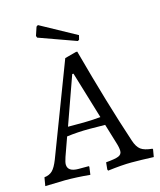

<svg xmlns="http://www.w3.org/2000/svg" viewBox="-142 -930 857 1029"><g transform="rotate(-15 286.5 -415.5)"><path d="M329 10C382.3 3.3 426.2 0 460.5 0C494.8 0 536 1 584 3L591 -38L589 -42C559.7 -44.7 538.3 -51 525 -61C511.7 -71 501 -88.3 493 -113C443 -263 390 -441.7 334 -649H326L263 -632L68 -121C57.3 -93.7 46.3 -74.5 35 -63.5C23.7 -52.5 8.7 -46 -10 -44L-18 3L92 0C136 0 182.3 2.3 231 7L237 -36L235 -40H178C138 -40 118 -53.7 118 -81C118 -89 121 -102 127 -120L164 -224C204.7 -229.3 246.3 -232 289 -232C331.7 -232 361 -231.7 377 -231L410 -122C416 -103.3 419 -87.7 419 -75C419 -62.3 412.7 -53.3 400 -48C387.3 -42.7 364 -38.7 330 -36L326 3ZM270 -273H182L277 -540H284L363 -278C325 -274.7 294 -273 270 -273ZM146 -777 352 -703 360 -708 366 -732 167 -841 158 -835 142 -787Z"/></g></svg>

Font: Alegreya SC
Style: Regular
Weight: 400
Designer: Juan Pablo del Peral
Foundry: Juan Pablo del Peral
Version: Version 1.003